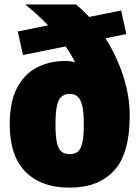

<svg xmlns="http://www.w3.org/2000/svg" viewBox="-20 -828 624 860"><path d="M292 12.5Q164.5 12.5 94 -58.8Q23.5 -130 23.5 -272Q23.5 -369 55 -431.5Q86.5 -494 143 -524.5Q199.5 -555 274 -555Q295 -555 316.5 -549Q299 -584.5 274 -620L83 -581.5L59.5 -687L195.5 -714.5Q171.5 -739.5 145.8 -762.8Q120 -786 93 -808H320.5Q351 -783 379.5 -752L522.5 -781L546 -675.5L452.5 -656.5Q502 -579 531.5 -489Q561 -399 561 -310.5Q561 -139 490.5 -63.2Q420 12.5 292 12.5ZM292 -137.5Q313.5 -137.5 327.5 -148Q341.5 -158.5 348.5 -187.2Q355.5 -216 355.5 -270Q355.5 -325.5 348.2 -355.2Q341 -385 326.8 -396.2Q312.5 -407.5 292 -407.5Q271 -407.5 256.8 -396.2Q242.5 -385 235.5 -355.8Q228.5 -326.5 228.5 -271.5Q228.5 -216.5 235.2 -187.8Q242 -159 256.2 -148.2Q270.5 -137.5 292 -137.5Z"/></svg>

Font: Encode Sans SmCnd Black
Style: Regular
Weight: 900
Width: 4
Designer: Multiple Designers
Foundry: Impallari Type
Version: Version 3.002; ttfautohint (v1.8.3) -l 8 -r 50 -G 200 -x 14 